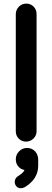

<svg xmlns="http://www.w3.org/2000/svg" viewBox="-20 -749 283 1038"><path d="M65.4 -39.1V-672.9Q65.4 -695.3 82 -712.9Q98.6 -729.5 122.1 -729.5Q145.5 -729.5 161.6 -713.4Q177.7 -697.3 177.7 -672.9V-39.1Q177.7 -16.6 161.1 0Q143.6 16.6 120.6 16.6Q97.7 16.6 81.5 0.5Q65.4 -15.6 65.4 -39.1ZM59.6 234.4Q59.6 215.8 76.2 204.1Q102.5 187.5 109.4 175.8Q111.3 172.9 112.3 169.9Q94.7 167 82 154.3Q65.4 137.7 65.4 112.3Q65.4 86.9 83.5 68.8Q101.6 50.8 126 50.8Q152.3 50.8 169.9 69.3Q186.5 87.9 186.5 114.3V146.5Q186.5 218.8 114.3 262.7Q102.5 268.6 92.8 268.6Q74.2 268.6 64.5 252.9Q59.6 245.1 59.6 234.4Z"/></svg>

Font: FakePearl
Style: SemiBold
Weight: 400
Version: Version 1.2